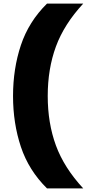

<svg xmlns="http://www.w3.org/2000/svg" viewBox="-20 -828 483 1068"><path d="M241.5 220Q140 120 96.2 -11.2Q52.5 -142.5 52.5 -294Q52.5 -445.5 96.2 -576.8Q140 -708 241.5 -808H443Q336.5 -693 291 -569Q245.5 -445 245.5 -294Q245.5 -143 291 -19Q336.5 105 443 220Z"/></svg>

Font: Encode Sans Semi Expanded ExtraBold
Style: Regular
Weight: 800
Width: 6
Designer: Multiple Designers
Foundry: Impallari Type
Version: Version 3.000; ttfautohint (v1.8.3) -l 8 -r 50 -G 200 -x 14 